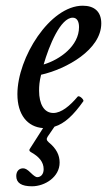

<svg xmlns="http://www.w3.org/2000/svg" viewBox="-20 -436 375 673"><path d="M92 217C138 217 189 184 189 134C189 108 178 85 151 63C143 56 142 51 147 43L171 8C207 -3 238 -33 272 -81C276 -86 257 -104 252 -97C225 -65 195 -40 167 -40C134 -40 117 -72 117 -118C117 -134 118 -150 124 -174C213 -194 335 -262 335 -354C335 -396 310 -416 270 -416C155 -416 41 -234 41 -106C41 -34 76 9 131 13L85 85C81 90 83 94 88 97C117 113 133 132 133 157C133 175 123 185 110 185C106 185 98 180 88 170C77 159 69 154 61 154C47 154 37 164 37 181C37 205 55 217 92 217ZM133 -210C152 -276 192 -374 235 -374C249 -374 257 -362 257 -341C257 -275 190 -227 133 -210Z"/></svg>

Font: Junicode Two Beta SemiCondensed Medium
Style: Italic
Weight: 500
Width: 4
Italic angle: -10°
Version: Version 1.063